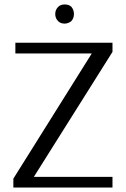

<svg xmlns="http://www.w3.org/2000/svg" viewBox="-20 -842 567 862"><path d="M270 -736Q252 -736 241 -747Q228 -760 228 -779Q228 -798 241 -811Q252 -822 270 -822Q289 -822 300 -812Q312 -798 312 -779Q312 -760 300 -747Q286 -736 270 -736ZM40 0V-40L392 -602H49V-650H485V-609L132 -48H485V0Z"/></svg>

Font: Arsenal
Style: Regular
Weight: 400
Designer: Andrij Shevchenko
Foundry: Stairsfor
Version: Version 2.001;PS 002.001;hotconv 1.0.88;makeotf.lib2.5.64775